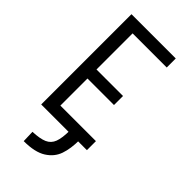

<svg xmlns="http://www.w3.org/2000/svg" viewBox="-251 -689 940 940"><g transform="rotate(45 219.0 -219.0)"><path d="M58.6 -625H365.2V-562.5H128.9V-312.5H312.5V-250H128.9V-62.5H375V0H58.6ZM248 -9.8H314.5Q314.5 49.8 299.8 92.3Q285.2 134.8 243.7 161.1Q202.1 187.5 125 187.5L123 125Q172.9 123 199.7 111.3Q226.6 99.6 237.3 71.3Q248 43 248 -9.8Z"/></g></svg>

Font: Sudo Var
Style: Regular
Weight: 400
Monospace: yes
Designer: Jens Kutilek
Foundry: Jens Kutilek
Version: Version 0.065;FEAKit 1.0